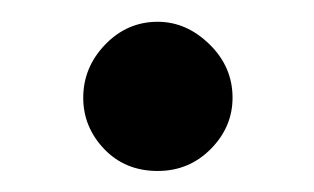

<svg xmlns="http://www.w3.org/2000/svg" viewBox="-20 -386 293 179"><path d="M127 -226.6Q96.7 -226.6 77.1 -247.1Q57.6 -267.6 57.6 -294.9Q57.6 -323.2 78.1 -344.5Q98.6 -365.7 127 -365.7Q153.8 -365.7 175.3 -344.7Q196.8 -323.7 196.8 -294.9Q196.8 -267.6 176.5 -247.1Q156.2 -226.6 127 -226.6Z"/></svg>

Font: Linux Biolinum O
Style: Bold
Weight: 700
Designer: Philipp H. Poll
Foundry: Philipp H. Poll
Version: Version 1.3.2